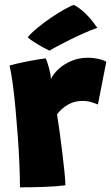

<svg xmlns="http://www.w3.org/2000/svg" viewBox="-20 -780 466 803"><path d="M193 -449.5Q203 -471 225.2 -491.5Q247.5 -512 278.8 -525.2Q310 -538.5 347 -538.5Q370 -538.5 392.2 -533.5Q414.5 -528.5 424.5 -521.5L389.5 -343Q379 -347.5 362 -352.8Q345 -358 324.5 -358Q292.5 -358 265.5 -343Q238.5 -328 218.5 -302Q223 -274 229 -231.2Q235 -188.5 240.5 -142.8Q246 -97 249.8 -59.5Q253.5 -22 253.5 -5Q213.5 0 162.2 1.8Q111 3.5 63.5 3.5Q63.5 -37 61.2 -91.2Q59 -145.5 54.8 -205Q50.5 -264.5 45.2 -322Q40 -379.5 33.5 -427.8Q27 -476 20 -506Q47 -513.5 79.8 -520.2Q112.5 -527 138.5 -531.2Q164.5 -535.5 171.5 -536Q177.5 -522.5 185 -495.2Q192.5 -468 193 -449.5ZM289 -759.5Q315.5 -745 336 -725Q356.5 -705 369.5 -687.5Q382.5 -670 387 -663.5Q361 -654.5 330.5 -641Q300 -627.5 271 -613Q242 -598.5 219.5 -586.5Q197 -574.5 187 -568Q181 -570.5 161.8 -581Q142.5 -591.5 122.8 -604Q103 -616.5 96 -624Q110 -641.5 136 -663Q162 -684.5 191.8 -704.8Q221.5 -725 248 -740Q274.5 -755 289 -759.5Z"/></svg>

Font: Grandstander ExtraBold
Style: Regular
Weight: 800
Designer: Tyler Finck
Foundry: Etcetera Type Co
Version: Version 1.200; ttfautohint (v1.8.3)